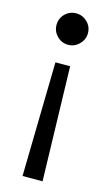

<svg xmlns="http://www.w3.org/2000/svg" viewBox="-105 -484 416 732"><g transform="rotate(15 102.5 -118.0)"><path d="M73 -243H131L143 208H64ZM102 -444Q127 -444 145.5 -426Q164 -408 164 -382Q164 -357 145.5 -338.5Q127 -320 102 -320Q76 -320 58 -338.5Q40 -357 40 -382Q40 -408 58 -426Q76 -444 102 -444Z"/></g></svg>

Font: Podkova VF Beta
Style: Regular
Weight: 400
Designer: Ilya Yudin
Foundry: Cyreal (www.cyreal.org)
Version: Version 2.100